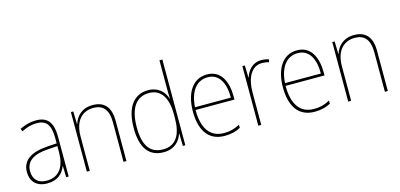

<svg xmlns="http://www.w3.org/2000/svg" viewBox="-68 -1197 3424 1644"><g transform="rotate(-15 1644.0 -375.0)"><path d="M232 -537C182 -537 133 -523 88 -501L98 -476C147 -502 190 -512 232 -512C316 -512 354 -467 354 -347V-301L266 -295C127 -285 44 -234 44 -129C44 -49 91 10 189 10C286 10 331 -42 353 -99H355L358 0H380V-353C380 -483 332 -537 232 -537ZM267 -271 354 -277V-220C353 -98 304 -14 189 -14C114 -14 72 -57 72 -129C72 -220 145 -263 267 -271Z M736 -538C636 -538 586 -477 567 -416H565L562 -528H541V0H567V-305C567 -446 638 -513 736 -513C817 -513 866 -465 866 -352V0H892V-357C892 -481 835 -538 736 -538Z M1222 10C1318 10 1368 -48 1388 -110H1390L1392 0H1414V-760H1388V-526C1388 -491 1388 -457 1390 -420H1388C1370 -482 1317 -538 1228 -538C1098 -538 1025 -438 1025 -255C1025 -83 1089 10 1222 10ZM1222 -15C1105 -15 1052 -98 1052 -255C1052 -426 1115 -513 1229 -513C1333 -513 1388 -428 1388 -284V-248C1388 -103 1338 -15 1222 -15Z M1749 -538C1615 -538 1551 -416 1551 -261C1551 -100 1615 10 1762 10C1818 10 1861 -1 1903 -23V-51C1851 -24 1815 -15 1762 -15C1640 -15 1576 -105 1577 -269H1922V-295C1922 -427 1873 -538 1749 -538ZM1749 -513C1851 -513 1897 -420 1896 -293H1578C1588 -438 1653 -513 1749 -513Z M2229 -536C2151 -536 2106 -478 2088 -420H2086L2083 -528H2061V0H2087V-290C2087 -410 2132 -510 2229 -510C2253 -510 2272 -507 2290 -501L2297 -525C2277 -532 2254 -536 2229 -536Z M2547 -538C2413 -538 2349 -416 2349 -261C2349 -100 2413 10 2560 10C2616 10 2659 -1 2701 -23V-51C2649 -24 2613 -15 2560 -15C2438 -15 2374 -105 2375 -269H2720V-295C2720 -427 2671 -538 2547 -538ZM2547 -513C2649 -513 2695 -420 2694 -293H2376C2386 -438 2451 -513 2547 -513Z M3053 -538C2953 -538 2903 -477 2884 -416H2882L2879 -528H2858V0H2884V-305C2884 -446 2955 -513 3053 -513C3134 -513 3183 -465 3183 -352V0H3209V-357C3209 -481 3152 -538 3053 -538Z"/></g></svg>

Font: Noto Sans Sinhala SemiCondensed Thin
Style: Regular
Weight: 100
Width: 4
Designer: Jelle Bosma - Monotype Design Team
Foundry: Monotype Imaging Inc.
Version: Version 2.006